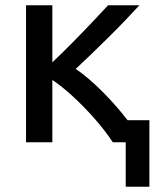

<svg xmlns="http://www.w3.org/2000/svg" viewBox="-20 -541 600 730"><path d="M458 169V0H409Q380 -44 339.5 -90Q299 -136 256.5 -175Q214 -214 179 -237V0H79V-521H179V-304Q213 -336 254 -377.5Q295 -419 331.5 -457.5Q368 -496 391 -521H510Q488 -497 457.5 -465Q427 -433 393 -399.5Q359 -366 326.5 -334.5Q294 -303 268 -279Q315 -247 368.5 -193.5Q422 -140 465 -84H548V169Z"/></svg>

Font: Ubuntu Sans Medium
Style: Regular
Weight: 500
Designer: Dalton Maag Ltd
Foundry: Dalton Maag Ltd
Version: Version 1.006; ttfautohint (v1.8.4.7-5d5b)